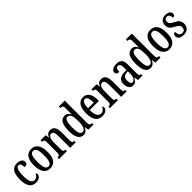

<svg xmlns="http://www.w3.org/2000/svg" viewBox="386 -2334 3917 3917"><g transform="rotate(-45 2345.0 -375.0)"><path d="M231 10C339 10 376 -48 376 -91C376 -111 369 -122 358 -130C340 -87 304 -48 247 -48C173 -48 141 -125 141 -266C141 -444 176 -495 229 -495C276 -495 289 -442 289 -379C355 -379 377 -399 377 -444C377 -507 325 -547 228 -547C122 -547 41 -480 41 -265C41 -68 118 10 231 10Z M643 10C773 10 841 -81 841 -269C841 -456 767 -547 646 -547C515 -547 448 -456 448 -269C448 -81 522 10 643 10ZM645 -43C575 -43 549 -121 549 -269C549 -417 574 -492 644 -492C715 -492 740 -417 740 -269C740 -121 716 -43 645 -43Z M901 0H1131V-43H1126C1091 -43 1067 -51 1067 -110V-319C1067 -402 1088 -481 1154 -481C1207 -481 1225 -428 1225 -343V0H1384V-43H1380C1345 -43 1324 -52 1324 -115V-350C1324 -487 1277 -547 1192 -547C1132 -547 1094 -521 1068 -456H1064L1054 -536H905V-493H909C944 -493 969 -484 969 -425V-115C969 -52 943 -43 907 -43H901Z M1606 10C1670 10 1707 -28 1732 -89H1735L1748 0H1896V-43H1889C1851 -43 1827 -55 1827 -115V-760H1657V-717H1663C1699 -717 1729 -708 1729 -649V-567C1729 -530 1729 -492 1730 -461H1726C1703 -511 1670 -546 1609 -546C1503 -546 1446 -460 1446 -267C1446 -75 1503 10 1606 10ZM1633 -48C1571 -48 1547 -120 1547 -266C1547 -409 1571 -488 1632 -488C1705 -488 1729 -409 1729 -267C1729 -133 1702 -48 1633 -48Z M2147 10C2254 10 2300 -51 2300 -94C2300 -113 2290 -124 2277 -129C2258 -85 2224 -49 2169 -49C2093 -49 2052 -116 2051 -263H2315V-305C2315 -463 2248 -547 2138 -547C2019 -547 1951 -452 1951 -264C1951 -90 2019 10 2147 10ZM2217 -314H2052C2055 -429 2085 -494 2141 -494C2196 -494 2216 -422 2217 -314Z M2371 0H2601V-43H2596C2561 -43 2537 -51 2537 -110V-319C2537 -402 2558 -481 2624 -481C2677 -481 2695 -428 2695 -343V0H2854V-43H2850C2815 -43 2794 -52 2794 -115V-350C2794 -487 2747 -547 2662 -547C2602 -547 2564 -521 2538 -456H2534L2524 -536H2375V-493H2379C2414 -493 2439 -484 2439 -425V-115C2439 -52 2413 -43 2377 -43H2371Z M3036 10C3102 10 3127 -28 3161 -84H3168L3181 0H3311V-43H3308C3271 -43 3259 -59 3259 -115V-373C3259 -500 3206 -547 3102 -547C3010 -547 2947 -511 2947 -449C2947 -407 2974 -386 3030 -386C3030 -452 3043 -495 3094 -495C3148 -495 3159 -448 3159 -373V-313L3094 -310C2973 -305 2913 -257 2913 -151C2913 -41 2968 10 3036 10ZM3070 -46C3032 -46 3016 -84 3016 -145C3016 -223 3041 -264 3118 -269L3160 -272V-191C3160 -107 3125 -46 3070 -46Z M3541 10C3605 10 3642 -28 3667 -89H3670L3683 0H3831V-43H3824C3786 -43 3762 -55 3762 -115V-760H3592V-717H3598C3634 -717 3664 -708 3664 -649V-567C3664 -530 3664 -492 3665 -461H3661C3638 -511 3605 -546 3544 -546C3438 -546 3381 -460 3381 -267C3381 -75 3438 10 3541 10ZM3568 -48C3506 -48 3482 -120 3482 -266C3482 -409 3506 -488 3567 -488C3640 -488 3664 -409 3664 -267C3664 -133 3637 -48 3568 -48Z M4081 10C4211 10 4279 -81 4279 -269C4279 -456 4205 -547 4084 -547C3953 -547 3886 -456 3886 -269C3886 -81 3960 10 4081 10ZM4083 -43C4013 -43 3987 -121 3987 -269C3987 -417 4012 -492 4082 -492C4153 -492 4178 -417 4178 -269C4178 -121 4154 -43 4083 -43Z M4498 10C4602 10 4661 -51 4661 -147C4661 -233 4618 -274 4535 -315C4464 -351 4439 -371 4439 -424C4439 -469 4463 -499 4506 -499C4555 -499 4585 -463 4585 -393C4625 -393 4646 -416 4646 -452C4646 -502 4604 -546 4514 -546C4422 -546 4360 -495 4360 -402C4360 -316 4399 -279 4491 -231C4558 -195 4581 -172 4581 -124C4581 -70 4555 -37 4500 -37C4440 -37 4410 -87 4410 -161C4378 -161 4349 -143 4349 -96C4349 -26 4400 10 4498 10Z"/></g></svg>

Font: Noto Serif Ethiopic ExtraCondensed Medium
Style: Regular
Weight: 500
Width: 2
Designer: Monotype Design Team
Foundry: Monotype Imaging Inc.
Version: Version 2.102